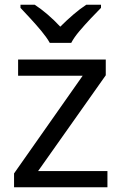

<svg xmlns="http://www.w3.org/2000/svg" viewBox="-20 -786 510 806"><path d="M431 0H39V-58L327 -468H56V-536H424V-470L140 -68H431ZM189 -606Q176 -629 154 -655.5Q132 -682 108 -708Q84 -734 66 -753V-766H126Q152 -749 180 -725Q208 -701 233 -674Q260 -701 288 -725Q316 -749 342 -766H404V-753Q385 -734 360.5 -708Q336 -682 313.5 -655.5Q291 -629 279 -606Z"/></svg>

Font: Noto Sans Tirhuta
Style: Regular
Weight: 400
Designer: Monotype Design Team
Foundry: Monotype Imaging Inc.
Version: Version 2.003; ttfautohint (v1.8.4.7-5d5b)